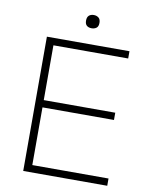

<svg xmlns="http://www.w3.org/2000/svg" viewBox="-97 -971 820 1042"><g transform="rotate(10 313.5 -450.0)"><path d="M335 -827Q318 -827 308 -835.5Q298 -844 298 -863Q298 -882 308 -891Q318 -900 335 -900Q350 -900 361 -891.5Q372 -883 372 -863Q372 -843 361 -835Q350 -827 335 -827ZM104 -740H559V-700H147V-398H541V-358H147V-40H567V0H104Z"/></g></svg>

Font: Encode Sans Wide
Style: Thin
Weight: 100
Designer: Pablo Impallari, Andres Torresi
Foundry: Pablo Impallari, Andres Torresi
Version: Version 1.000; ttfautohint (v1.00) -l 8 -r 50 -G 200 -x 14 -